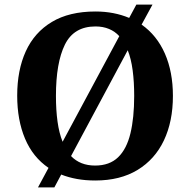

<svg xmlns="http://www.w3.org/2000/svg" viewBox="-20 -775 827 835"><path d="M191 -45Q122.7 -91.5 88.8 -172.2Q54.8 -252.9 54.8 -359Q54.8 -470 92.2 -552Q129.6 -634 205.4 -679.5Q281.1 -725 395.2 -725Q436.3 -725 473.1 -717.8Q509.8 -710.6 541.8 -697.1L573 -755H643.2L595.8 -668Q662.1 -621.5 697.1 -542Q732 -462.5 732 -358Q732 -247 692.9 -164.5Q653.8 -82 578.3 -36Q502.7 10 394.2 10Q351.5 10 314.6 3.3Q277.6 -3.4 246.2 -15.9L216.4 40H145.2ZM393.6 -55Q456.4 -55 493.7 -91.1Q530.9 -127.1 547.2 -194.8Q563.6 -262.5 563.6 -358Q563.6 -419.2 556.9 -469.3Q550.3 -519.4 535.5 -556.5L289 -96.3Q328.5 -55 393.6 -55ZM498.8 -617.7Q480.3 -638.2 454.1 -649.1Q428 -660 395.2 -660Q301.2 -660 262.2 -580.9Q223.3 -501.8 223.3 -358Q223.3 -296.3 230.2 -246.2Q237.1 -196 252.3 -158.5Z"/></svg>

Font: Noto Serif Khmer
Style: Regular
Weight: 400
Designer: Danh Hong and the Monotype Design Team
Foundry: Monotype Imaging Inc.
Version: Version 2.003